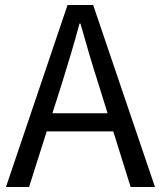

<svg xmlns="http://www.w3.org/2000/svg" viewBox="-20 -753 648 773"><path d="M4 0H97L168 -224H436L506 0H604L355 -733H252ZM191 -297 227 -410C253 -493 277 -572 300 -658H304C328 -573 351 -493 378 -410L413 -297Z"/></svg>

Font: ChiuKong Gothic CL
Style: Regular
Weight: 400
Designer: Ryoko NISHIZUKA 西塚涼子 (kana, bopomofo & ideographs); Paul D. Hunt (Latin, Greek & Cyrillic); Sandoll Communications 산돌커뮤니
Foundry: Adobe
Version: Version 1.300